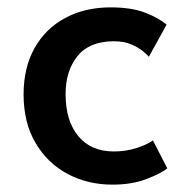

<svg xmlns="http://www.w3.org/2000/svg" viewBox="-20 -491 506 521"><path d="M285 10Q218 10 163.5 -19Q109 -48 76.5 -103Q44 -158 44 -235Q44 -307 73.5 -360Q103 -413 156.5 -442Q210 -471 280 -471Q338 -471 375.5 -456Q413 -441 432 -424L384 -337Q380 -342 368 -352Q356 -362 336.5 -370.5Q317 -379 289 -379Q223 -379 190.5 -339Q158 -299 158 -236Q158 -163 192.5 -121.5Q227 -80 289 -80Q322 -80 351 -89.5Q380 -99 395 -110L434 -34Q416 -20 377 -5Q338 10 285 10Z"/></svg>

Font: Alata
Style: Regular
Weight: 400
Designer: Spyros Zevelakis, Eben Sorkin
Foundry: Spyros Zevelakis
Version: Version 1.005; ttfautohint (v1.8.4.7-5d5b)